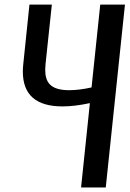

<svg xmlns="http://www.w3.org/2000/svg" viewBox="-20 -830 576 850"><path d="M338.9 0 377.9 -373.5Q310.1 -358.9 256.8 -358.9Q81.1 -358.9 81.1 -513.2Q81.1 -528.8 83 -545.9L110.4 -809.6H209.5L181.6 -546.4Q180.2 -533.7 180.2 -522.5Q179.7 -479.5 199.2 -458Q223.6 -430.7 285.6 -430.7Q330.1 -430.7 385.3 -442.9L423.8 -809.6H533.2L448.2 0Z"/></svg>

Font: Oswald
Style: Regular
Weight: 400
Designer: Vernon Adams
Foundry: Vernon Adams
Version: 3.0; ttfautohint (v0.94.23-7a4d-dirty) -l 8 -r 50 -G 200 -x 